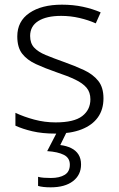

<svg xmlns="http://www.w3.org/2000/svg" viewBox="-20 -562 509 822"><path d="M423 -141Q423 -93 399 -59.5Q375 -26 329 -8Q283 10 217 10Q161 10 118.5 0Q76 -10 46 -24V-79Q82 -62 126.5 -50Q171 -38 218 -38Q297 -38 332 -65Q367 -92 367 -137Q367 -167 350.5 -186.5Q334 -206 301.5 -221.5Q269 -237 221 -253Q172 -270 134 -287.5Q96 -305 75 -332Q54 -359 54 -406Q54 -471 106 -506.5Q158 -542 245 -542Q293 -542 335 -533Q377 -524 411 -509L390 -462Q359 -476 320.5 -485Q282 -494 242 -494Q179 -494 144 -472Q109 -450 109 -408Q109 -377 126 -358.5Q143 -340 175.5 -326.5Q208 -313 253 -297Q301 -280 339.5 -262Q378 -244 400.5 -216Q423 -188 423 -141ZM327 142Q327 187 292.5 213.5Q258 240 197 240Q180 240 166.5 238.5Q153 237 143 234V195Q154 198 168 199Q182 200 198 200Q235 200 257 186.5Q279 173 279 143Q279 114 253.5 101Q228 88 182 85L226 0H267L238 59Q264 62 284.5 72Q305 82 316 99.5Q327 117 327 142Z"/></svg>

Font: Noto Sans Khmer Light
Style: Regular
Weight: 300
Version: Version 2.003